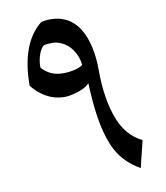

<svg xmlns="http://www.w3.org/2000/svg" viewBox="-87 -797 810 936"><g transform="rotate(-10 318.0 -329.5)"><path d="M138 -500 137 -512C139 -549 151 -587 171 -605C182 -609 201 -610 216 -610C229 -610 243 -607 257 -601C301 -582 334 -537 340 -479C319 -463 278 -455 243 -455C195 -455 164 -472 138 -500ZM230 -340C240 -340 251 -341 264 -344C298 -352 335 -364 354 -386C359 -267 371 -161 406 -76C433 -11 476 33 534 66C544 20 556 -21 566 -67C513 -93 477 -136 454 -195C428 -262 415 -343 415 -440C415 -483 411 -521 403 -556C382 -647 333 -725 225 -725C210 -725 189 -723 179 -719C104 -660 70 -556 70 -423C106 -379 157 -340 230 -340Z"/></g></svg>

Font: Iranian Serif 
Style: Regular
Weight: 400
Designer: Hooman Mehr, Hadi Navid in Neviseh Pardaz Co. Ltd. (http://nevisa.com)
Foundry: http://font-store.ir
Version: 5.0.2 build 3/9/1393